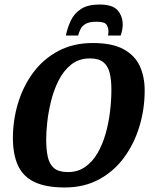

<svg xmlns="http://www.w3.org/2000/svg" viewBox="-20 -818 670 848"><path d="M266 10Q182 10 131.5 -14.5Q81 -39 59 -88Q37 -137 37 -208Q37 -288 60 -363.5Q83 -439 127.5 -498.5Q172 -558 238 -593Q304 -628 390 -628Q476 -628 526 -600.5Q576 -573 597.5 -526Q619 -479 619 -418Q619 -337 596 -260.5Q573 -184 528.5 -123Q484 -62 418 -26Q352 10 266 10ZM280 -58Q324 -58 356.5 -81Q389 -104 411 -142Q433 -180 446.5 -227.5Q460 -275 466 -325.5Q472 -376 472 -422Q472 -467 464 -497.5Q456 -528 435.5 -544Q415 -560 377 -560Q328 -560 294 -532.5Q260 -505 238.5 -462Q217 -419 205 -369.5Q193 -320 188.5 -276Q184 -232 184 -203Q184 -158 191 -125.5Q198 -93 218.5 -75.5Q239 -58 280 -58ZM271 -661Q278 -696 293 -727.5Q308 -759 338 -778.5Q368 -798 419 -798Q478 -798 500 -772Q522 -746 522 -709Q522 -698 519.5 -685Q517 -672 513 -661H457Q458 -665 458.5 -670Q459 -675 459 -679Q459 -696 450.5 -709Q442 -722 407 -722Q375 -722 359 -713Q343 -704 336 -690Q329 -676 325 -661Z"/></svg>

Font: Manuale
Style: Italic
Weight: 400
Italic angle: -11°
Designer: Eduardo Tunni / Pablo Cosgaya
Foundry: Eduardo Tunni / Pablo Cosgaya
Version: Version 1.002